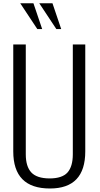

<svg xmlns="http://www.w3.org/2000/svg" viewBox="-20 -1104 593 1138"><path d="M314 -931.6 212.9 -1084.5H291L342.8 -931.6ZM201.2 -931.6 100.1 -1084.5H178.2L230 -931.6ZM275.9 13.2Q58.6 13.2 58.6 -206.5V-840.3H132.8V-189.5Q132.8 -117.2 165.5 -82Q198.2 -46.9 273.4 -46.4Q348.6 -46.4 380.4 -82Q411.6 -117.7 411.6 -189.5V-840.3H485.4V-206.5Q485.4 13.2 275.9 13.2Z"/></svg>

Font: Oswald-Light
Style: Light
Weight: 300
Designer: vernon adams
Foundry: vernon adams
Version: Version ; ttfautohint (v0.92.18-e454-dirty) -l 8 -r 50 -G 20